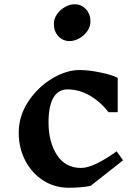

<svg xmlns="http://www.w3.org/2000/svg" viewBox="-20 -872 658 902"><path d="M533 -506V-345H490Q451 -395 401 -423.5Q351 -452 297 -452Q253 -452 230.5 -412.5Q208 -373 208 -297Q208 -205 247.5 -144Q287 -83 361 -83Q419 -83 528 -161L558 -119L406 1Q363 10 303 10Q236 10 182.5 -24.5Q129 -59 98.5 -118Q68 -177 68 -249Q68 -327 112.5 -394.5Q157 -462 224 -502.5Q291 -543 354 -543Q396 -543 452 -531.5Q508 -520 533 -506ZM405 -771Q405 -747 390 -725.5Q375 -704 352 -691.5Q329 -679 307 -679Q275 -679 254 -702Q233 -725 233 -760Q233 -784 248 -805.5Q263 -827 286 -839.5Q309 -852 330 -852Q363 -852 384 -828.5Q405 -805 405 -771Z"/></svg>

Font: Inknut Antiqua Medium
Style: Regular
Weight: 500
Designer: Claus Eggers Sørensen
Foundry: Claus Eggers Sørensen
Version: Version 1.003; ttfautohint (v1.8.2) -l 8 -r 50 -G 200 -x 14 